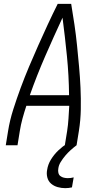

<svg xmlns="http://www.w3.org/2000/svg" viewBox="-20 -755 540 998"><path d="M10 0 22 -74Q31 -130 49 -186.5Q67 -243 87.5 -298.5Q108 -354 131 -408.5Q154 -463 178.5 -518Q203 -573 228 -627Q253 -681 280 -735H350Q359 -681 367 -627Q375 -573 380.5 -518Q386 -463 391 -408.5Q396 -354 398.5 -298.5Q401 -243 400 -186.5Q399 -130 390 -74L378 0H317L329 -74Q334 -106 336 -139Q338 -172 340 -205H117Q106 -172 97 -139Q88 -106 83 -74L71 0ZM135 -260H339Q338 -362 328 -462.5Q318 -563 305 -663Q259 -564 215 -463Q171 -362 135 -260ZM319 223Q299 223 279.5 217.5Q260 212 245.5 199.5Q231 187 226 167.5Q221 148 225 128Q229 100 245 74Q261 48 283 27Q305 6 330.5 -10Q356 -26 384 -37L378 0Q362 12 347 25.5Q332 39 319 54.5Q306 70 295.5 87Q285 104 283 122Q281 133 283.5 143.5Q286 154 293.5 160Q301 166 311.5 168.5Q322 171 332 171Q340 171 348 170Q356 169 363 167L354 219Q345 221 336.5 222Q328 223 319 223Z"/></svg>

Font: Iosevka Term Curly Light
Style: Italic
Weight: 300
Italic angle: -9°
Designer: Belleve Invis
Foundry: Belleve Invis
Version: Version 32.3.0